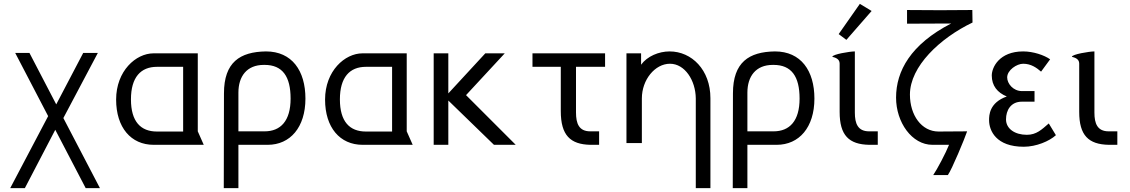

<svg xmlns="http://www.w3.org/2000/svg" viewBox="-20 -752 5868 997"><path d="M59 -477 230 -149 33 225H109L267 -78L425 225H499L309 -139L488 -477H412L272 -210L133 -477Z M1007 -475H777C686 -475 583 -384 583 -235C583 -90 660 0 778 0H1038L1007 -70ZM931 -405V-69H795C711 -69 660 -120 660 -236C660 -351 711 -405 795 -405Z M1361 -485C1226 -483 1143 -429 1143 -267L1142 225H1218V0H1370C1487 0 1566 -91 1566 -240C1566 -385 1496 -485 1361 -485ZM1354 -70H1218V-268V-271C1218 -355 1261 -415 1350 -415H1354C1447 -415 1489 -355 1489 -240C1489 -124 1437 -70 1354 -70Z M2092 -475H1862C1771 -475 1668 -384 1668 -235C1668 -90 1745 0 1863 0H2123L2092 -70ZM2016 -405V-69H1880C1796 -69 1745 -120 1745 -236C1745 -351 1796 -405 1880 -405Z M2232 -475V0H2308V-230L2545 0H2658L2400 -258L2601 -475H2500L2308 -267V-475Z M2971 -405H3122V-475H2745V-405H2892V-175C2892 -50 2941 -2 3046 0H3091V-70H3045C2986 -70 2971 -111 2971 -168Z M3593 225H3669V-242C3669 -389 3572 -485 3457 -485C3401 -485 3341 -460 3309 -416V-475H3233V-9H3313V-241C3313 -338 3381 -421 3459 -421C3536 -421 3592 -335 3593 -241Z M4004 -485C3869 -483 3786 -429 3786 -267L3785 225H3861V0H4013C4130 0 4209 -91 4209 -240C4209 -385 4139 -485 4004 -485ZM3997 -70H3861V-268V-271C3861 -355 3904 -415 3993 -415H3997C4090 -415 4132 -355 4132 -240C4132 -124 4080 -70 3997 -70Z M4445 -732 4335 -575 4375 -545 4506 -695ZM4340 -171C4340 -49 4388 -2 4494 0H4538V-70H4493C4434 -70 4419 -111 4419 -167V-485C4393 -485 4302 -470 4302 -457C4318 -453 4340 -446 4340 -422Z M5030 -635 5029 -700H5020C4996 -700 4930 -699 4863 -699C4779 -699 4693 -700 4690 -700V-629L4919 -630C4709 -522 4633 -383 4633 -245C4633 -117 4715 0 4822 0H4908C4892 41 4846 128 4826 157H4902C4923 128 4990 -34 5002 -70C5002 -70 4875 -69 4854 -69C4765 -69 4705 -154 4705 -261C4705 -407 4861 -554 5030 -635Z M5352 -224V-279H5287C5241 -279 5210 -318 5210 -350C5210 -388 5260 -421 5293 -421C5334 -421 5363 -400 5386 -380L5433 -444C5402 -466 5345 -485 5293 -485C5169 -485 5130 -402 5130 -360C5130 -307 5159 -271 5208 -251C5117 -219 5116 -153 5116 -128C5116 -73 5153 10 5296 10C5361 10 5429 -19 5463 -50L5426 -111C5389 -79 5362 -52 5312 -52C5249 -52 5205 -84 5204 -130V-133C5204 -178 5228 -224 5286 -224Z M5584 -171C5584 -49 5632 -2 5738 0H5782V-70H5737C5678 -70 5663 -111 5663 -167V-485C5637 -485 5546 -470 5546 -457C5562 -453 5584 -446 5584 -422Z"/></svg>

Font: Mint Spirit
Style: Regular
Weight: 400
Designer: HARENDAL Hirwen
Foundry: Arkandis Digital Foundry.
Version: Version 1.004;FFEdit